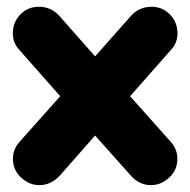

<svg xmlns="http://www.w3.org/2000/svg" viewBox="-20 -538 560 565"><path d="M483.9 -392.1 362.8 -254.9 482.9 -120.1Q504.4 -95.7 501.7 -64Q499 -32.2 474.1 -12.2Q452.1 6.8 423.8 6.8Q390.1 6.8 365.2 -21L259.8 -139.2L155.8 -21Q129.4 6.8 96.2 6.8Q67.9 6.8 45.9 -12.2Q21 -32.2 18.3 -64Q15.6 -95.7 37.1 -120.1L157.2 -254.9L36.1 -392.1Q15.1 -415 18.1 -447.5Q21 -480 45.9 -501Q65.9 -518.1 94.2 -518.1Q129.4 -518.1 153.8 -492.2L259.8 -372.1L366.2 -492.2Q390.6 -518.1 425.8 -518.1Q454.1 -518.1 474.1 -501Q499 -480 502 -447.5Q504.9 -415 483.9 -392.1Z"/></svg>

Font: LT Saeada
Style: Bold
Weight: 700
Designer: Daniel Lyons
Foundry: LyonsType
Version: Version 1.001